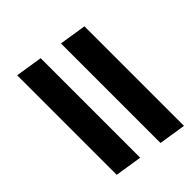

<svg xmlns="http://www.w3.org/2000/svg" viewBox="-45 -625 682 682"><g transform="rotate(45 296.0 -284.0)"><path d="M46 -138H546L562 -240H62ZM76 -328H576L592 -430H92Z"/></g></svg>

Font: Charger Sport
Style: BlkExtObl
Weight: 900
Designer: Jasper
Foundry: Cannot Into Space Fonts
Version: Version 1.1